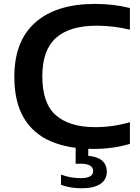

<svg xmlns="http://www.w3.org/2000/svg" viewBox="-20 -770 732 1005"><path d="M470 9.5Q339.5 9.5 246.8 -30Q154 -69.5 104.5 -153.2Q55 -237 55 -368.5Q55 -555.5 165 -652.5Q275 -749.5 477 -749.5Q527 -749.5 571.5 -744.2Q616 -739 660 -728V-614.5Q619.5 -624.5 576.2 -630Q533 -635.5 487 -635.5Q344 -635.5 272.8 -571.5Q201.5 -507.5 201.5 -370.5Q201.5 -228.5 272.8 -166.5Q344 -104.5 478 -104.5Q571.5 -104.5 660 -130.5V-17Q572.5 9.5 470 9.5ZM407 215.5Q348.5 215.5 299.5 197.5V144Q326 154 351.8 158.2Q377.5 162.5 401.5 162.5Q467.5 162.5 467.5 125.5Q467.5 87 401.5 87H376V-10H442V45.5Q539 54.5 539 129Q539 170.5 505 193Q471 215.5 407 215.5Z"/></svg>

Font: Encode Sans Expanded SemiBold
Style: Regular
Weight: 600
Width: 7
Designer: Multiple Designers
Foundry: Impallari Type
Version: Version 3.000; ttfautohint (v1.8.3) -l 8 -r 50 -G 200 -x 14 